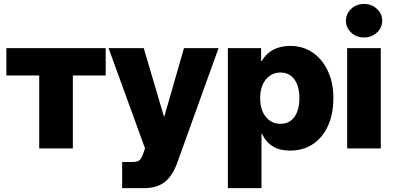

<svg xmlns="http://www.w3.org/2000/svg" viewBox="-20 -763 2024 987"><path d="M181.6 0V-375H12.7V-515.6H523.4V-375H354.5V0Z M721.2 204.1H607.9V69.8H662.1Q689.5 69.8 700 57.6Q710.4 45.4 718.8 19L725.6 0L538.1 -515.6H718.8L822.8 -164.1H824.7L925.8 -515.6H1103.5L892.1 71.3Q866.7 142.1 826.4 173.1Q786.1 204.1 721.2 204.1Z M1151.4 204.1V-515.6H1322.3V-448.7H1324.7Q1371.1 -526.9 1472.7 -526.9Q1537.6 -526.9 1587.4 -492.7Q1637.2 -458.5 1665.5 -397.9Q1693.8 -337.4 1693.8 -258.8Q1693.8 -177.2 1666.3 -116.5Q1638.7 -55.7 1588.6 -22.2Q1538.6 11.2 1470.7 11.2Q1366.2 11.2 1326.2 -76.7H1324.2V204.1ZM1421.9 -126.5Q1467.3 -126.5 1493.2 -161.6Q1519 -196.8 1519 -258.8Q1519 -319.8 1493.2 -355Q1467.3 -390.1 1421.9 -390.1Q1375.5 -390.1 1346.4 -354.2Q1317.4 -318.4 1317.4 -258.8Q1317.4 -198.2 1346.4 -162.4Q1375.5 -126.5 1421.9 -126.5Z M1764.6 0V-515.6H1937.5V0ZM1851.6 -570.3Q1812.5 -570.3 1785.4 -595.5Q1758.3 -620.6 1758.3 -656.2Q1758.3 -692.4 1785.4 -717.5Q1812.5 -742.7 1851.6 -742.7Q1890.1 -742.7 1917.5 -717.5Q1944.8 -692.4 1944.8 -656.2Q1944.8 -620.6 1917.5 -595.5Q1890.1 -570.3 1851.6 -570.3Z"/></svg>

Font: Inter Display Extra Bold
Style: Regular
Weight: 800
Designer: Rasmus Andersson
Foundry: rsms
Version: Version 4.000;git-4fc901f